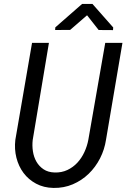

<svg xmlns="http://www.w3.org/2000/svg" viewBox="-20 -924 628 954"><path d="M542.5 -787.6 541.5 -774.4 470.2 -774.9 412.6 -848.1 328.6 -775.4 253.9 -774.9 254.9 -788.1 387.7 -904.3H439.5ZM588.4 -710.9 506.8 -230Q499.5 -181.2 477.1 -137.2Q454.6 -93.3 420.4 -60.3Q386.2 -27.3 341.8 -8.3Q297.4 10.7 245.6 9.8Q196.8 8.8 159.2 -11.5Q121.6 -31.7 96.9 -64.7Q72.3 -97.7 61.5 -140.4Q50.8 -183.1 56.2 -229L139.2 -710.9H223.1L142.6 -229Q139.2 -200.2 143.6 -171.9Q147.9 -143.6 161.1 -120.6Q174.3 -97.7 196.5 -82.8Q218.8 -67.9 251.5 -66.9Q286.1 -65.9 314.7 -79.3Q343.3 -92.8 364.5 -115.7Q385.7 -138.7 399.4 -168.5Q413.1 -198.2 418.9 -229.5L502.9 -710.9Z"/></svg>

Font: TypoPRO Roboto Mono
Style: Italic
Weight: 400
Designer: Google
Version: Version 2.000986; 2015; ttfautohint (v1.3)